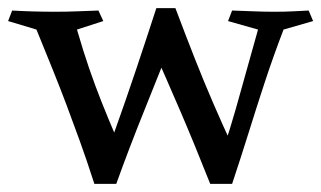

<svg xmlns="http://www.w3.org/2000/svg" viewBox="-20 -445 793 474"><path d="M223 -419 235 -393 170 -372Q186 -317 200.5 -275Q215 -233 231.5 -191.5Q248 -150 272 -94Q274 -84 268.5 -67Q263 -50 253 -32.5Q243 -15 232.5 -3Q222 9 213 9Q194 -50 177 -97Q160 -144 144 -186.5Q128 -229 110 -273.5Q92 -318 70 -372L0 -393L10 -419Q60 -416 117 -416Q144 -416 169.5 -417Q195 -418 223 -419ZM366 -425H413V-364Q374 -266 336.5 -173Q299 -80 267 9H213Q238 -51 264 -123.5Q290 -196 316 -273.5Q342 -351 366 -425ZM413 -425Q439 -356 461.5 -299Q484 -242 506.5 -190Q529 -138 554 -84Q557 -71 547.5 -48.5Q538 -26 524 -8.5Q510 9 499 9Q459 -92 425 -171Q391 -250 356 -329ZM742 -419 753 -393 680 -372Q654 -304 633.5 -241.5Q613 -179 594 -118Q575 -57 553 9H499Q534 -77 561.5 -174Q589 -271 617 -372L543 -393L553 -419Q585 -418 608 -417Q631 -416 658 -416Q684 -416 702 -417Q720 -418 742 -419Z"/></svg>

Font: Ruwudu
Style: Regular
Weight: 400
Designer: Becca Hirsbrunner Spalinger
Foundry: SIL International
Version: Version 3.000